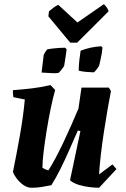

<svg xmlns="http://www.w3.org/2000/svg" viewBox="-20 -873 595 905"><path d="M129 12Q108 12 89.5 -1.5Q71 -15 58 -32.5Q45 -50 41 -63Q58 -145 74 -236Q90 -327 97 -404L43 -415Q40 -431 41 -448Q84 -451 130.5 -456.5Q177 -462 218 -472L240 -449Q229 -410 218.5 -359Q208 -308 199.5 -255Q191 -202 185.5 -156.5Q180 -111 180 -82Q192 -74 208 -70Q222 -91 240.5 -125.5Q259 -160 278.5 -201Q298 -242 316.5 -284Q335 -326 350 -362L364 -460H493L503 -444Q496 -408 487 -357Q478 -306 469.5 -249.5Q461 -193 455 -141Q449 -89 447 -51L510 -98L529 -76L447 12Q428 12 402.5 9Q377 6 352 -1.5Q327 -9 310 -23L359 -255L347 -258Q328 -215 307 -167Q286 -119 264 -75Q242 -31 222 0Q197 5 175 8.5Q153 12 129 12ZM351 -540Q351 -563 354 -589.5Q357 -616 360 -634Q406 -652 457 -655L463 -649Q461 -622 454.5 -595Q448 -568 447 -562Q444 -557 435 -545.5Q426 -534 422 -532Q411 -532 387.5 -534Q364 -536 351 -540ZM176 -531 186 -614Q192 -628 202 -640Q213 -643 239.5 -645.5Q266 -648 287 -648L294 -641Q293 -632 290.5 -614.5Q288 -597 285.5 -581.5Q283 -566 282 -561Q278 -555 269.5 -544Q261 -533 255 -529Q242 -527 219 -528.5Q196 -530 176 -531ZM311 -672 208 -796 211 -820Q223 -830 234.5 -838.5Q246 -847 255 -850L345 -767L469 -853Q475 -850 483 -838Q491 -826 492 -820L344 -672Z"/></svg>

Font: Labrada
Style: Bold Italic
Weight: 700
Italic angle: -7°
Designer: Mercedes Jáuregui
Foundry: Omnibus-Type Team
Version: Version 1.000; ttfautohint (v1.8.4.7-5d5b)